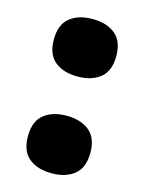

<svg xmlns="http://www.w3.org/2000/svg" viewBox="-91 -606 504 671"><g transform="rotate(15 161.0 -270.0)"><path d="M161 9Q110 9 79 -16Q48 -41 48 -95Q48 -149 79 -174Q110 -199 161 -199Q212 -199 243 -174Q274 -149 274 -95Q274 -41 243 -16Q212 9 161 9ZM161 -341Q110 -341 79 -366Q48 -391 48 -445Q48 -499 79 -524Q110 -549 161 -549Q212 -549 243 -524Q274 -499 274 -445Q274 -391 243 -366Q212 -341 161 -341Z"/></g></svg>

Font: Encode Sans Wide
Style: ExtraBold
Weight: 800
Designer: Pablo Impallari, Andres Torresi
Foundry: Pablo Impallari, Andres Torresi
Version: Version 1.000; ttfautohint (v1.00) -l 8 -r 50 -G 200 -x 14 -